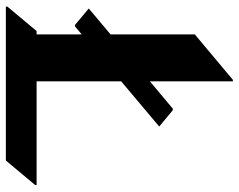

<svg xmlns="http://www.w3.org/2000/svg" viewBox="-98 -698 797 640"><g transform="rotate(90 300.0 -378.5)"><path d="M515.6 0H2.4V-4.9L84 -102.5H95.2V-252.9L68.4 -230.5H63.5L8.8 -276.4L95.2 -349.1V-629.9L246.6 -756.8H251.5V-480L342.8 -556.6H347.7L402.3 -511.2L251.5 -384.3V-102.5H597.2V-97.7Z"/></g></svg>

Font: Gothica
Style: Bold
Weight: 700
Designer: Wojciech Kalinowski "wmk69" (wmk69@o2.pl)
Foundry: Wojciech Kalinowski "wmk69" (wmk69@o2.pl)
Version: Version 2.1.0; 2021-05-14